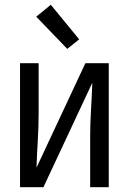

<svg xmlns="http://www.w3.org/2000/svg" viewBox="-20 -785 540 805"><path d="M64 0V-520H142V-312Q142 -254 138.5 -197Q135 -140 133 -82L338 -520H436V0H358V-208Q358 -266 361.5 -323Q365 -380 367 -438L162 0ZM262 -580 132 -715 193 -765 312 -620Z"/></svg>

Font: Iosevka Curly
Style: Regular
Weight: 400
Monospace: yes
Designer: Belleve Invis
Foundry: Belleve Invis
Version: Version 22.1.2; ttfautohint (v1.8.4)